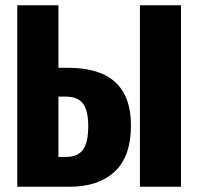

<svg xmlns="http://www.w3.org/2000/svg" viewBox="-20 -713 758 733"><path d="M241.2 -454.1Q480 -454.1 480 -233.9Q480 -115.7 418 -57.9Q356 0 245.1 0H45.9V-692.9H203.1V-454.1ZM514.2 -692.9H670.9V0H514.2ZM231 -113.8Q276.4 -113.8 296.6 -141.1Q316.9 -168.5 316.9 -231.9Q316.9 -290 297.1 -317.1Q277.3 -344.2 231 -344.2H203.1V-113.8Z"/></svg>

Font: Fira Sans Compressed
Style: Bold
Weight: 700
Width: 1
Designer: Carrois Corporate & Edenspiekermann AG
Foundry: Carrois Corporate GbR & Edenspiekermann AG
Version: Version 4.203;PS 004.203;hotconv 1.0.88;makeotf.lib2.5.64775